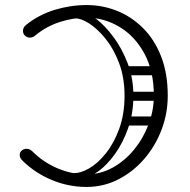

<svg xmlns="http://www.w3.org/2000/svg" viewBox="-20 -730 751 760"><path d="M323 10Q251 10 185 -17.5Q119 -45 69 -94Q58 -105 58 -116Q58 -128 66.5 -134.5Q75 -141 85 -141Q98 -141 108 -131Q151 -88 207 -64Q263 -40 323 -40Q378 -40 426 -66.5Q474 -93 510.5 -137.5Q547 -182 568 -237.5Q589 -293 589 -351Q589 -449 551.5 -518Q514 -587 453 -623.5Q392 -660 323 -660Q269 -660 215.5 -642.5Q162 -625 119 -589Q110 -581 97 -581Q89 -581 80 -588Q71 -595 71 -608Q71 -622 84 -632Q134 -672 196.5 -691Q259 -710 323 -710Q386 -710 443.5 -687Q501 -664 546.5 -618.5Q592 -573 618 -506Q644 -439 644 -351Q644 -281 619.5 -216.5Q595 -152 551 -101Q507 -50 448.5 -20Q390 10 323 10ZM469 -252Q469 -269 486 -269H580Q597 -269 597 -252Q597 -233 581 -233H486Q479 -233 474 -238Q469 -243 469 -252ZM471 -451Q471 -468 488 -468H582Q599 -468 599 -451Q599 -432 583 -432H488Q481 -432 476 -437Q471 -442 471 -451ZM477 -350Q477 -367 494 -367H588Q605 -367 605 -350Q605 -331 589 -331H494Q487 -331 482 -336Q477 -341 477 -350ZM308 -28 268 -45Q297 -43 332 -63Q367 -83 399 -123Q431 -163 452 -220.5Q473 -278 473 -351Q473 -423 451.5 -480Q430 -537 397.5 -577Q365 -617 332.5 -637.5Q300 -658 278 -657L310 -678Q331 -678 363.5 -653Q396 -628 429.5 -583Q463 -538 485.5 -479Q508 -420 508 -351Q508 -282 487.5 -223.5Q467 -165 435.5 -121Q404 -77 370 -52.5Q336 -28 308 -28Z"/></svg>

Font: Agu Display
Style: Regular
Weight: 400
Designer: Oluwaseun Badejo
Version: Version 1.103